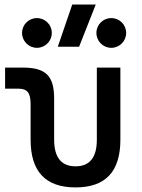

<svg xmlns="http://www.w3.org/2000/svg" viewBox="-20 -815 626 845"><path d="M312.5 9.8C444.3 9.8 509.8 -59.6 509.8 -200.2V-517.6H406.2V-200.2C406.2 -122.1 375 -83 312.5 -83C250 -83 218.3 -122.1 218.3 -200.2V-380.9C218.3 -481.4 181.6 -517.6 79.6 -517.6H2.4V-424.8H60.1C100.1 -424.8 114.7 -406.7 114.7 -356.4V-200.2C114.7 -59.6 180.7 9.8 312.5 9.8ZM234.4 -609.4H328.1L401.4 -794.9H297.9ZM142.6 -604.5C178.7 -604.5 208 -633.8 208 -669.9C208 -706.5 178.7 -735.4 142.6 -735.4C106.4 -735.4 77.1 -706.5 77.1 -669.9C77.1 -633.8 106.4 -604.5 142.6 -604.5ZM469.7 -604.5C505.9 -604.5 535.2 -633.8 535.2 -669.9C535.2 -706.5 505.9 -735.4 469.7 -735.4C433.6 -735.4 404.3 -706.5 404.3 -669.9C404.3 -633.8 433.6 -604.5 469.7 -604.5Z"/></svg>

Font: Cascadia Mono NF
Style: Regular
Weight: 400
Monospace: yes
Designer: Aaron Bell
Foundry: Saja Typeworks
Version: Version 2404.023